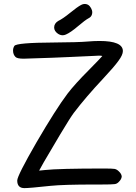

<svg xmlns="http://www.w3.org/2000/svg" viewBox="-20 -970 697 985"><path d="M395.5 -944.3Q408.2 -951.2 420.4 -949.2Q432.6 -947.3 440.4 -938Q448.2 -928.7 451.7 -917.5Q455.1 -906.2 451.2 -894.5Q447.3 -882.8 435.5 -877Q417 -867.2 379.9 -835.4Q342.8 -803.7 318.4 -793Q309.6 -789.1 301.8 -789.1Q289.1 -789.1 277.3 -796.9Q257.8 -810.5 257.8 -829.1Q257.8 -849.6 278.3 -862.3Q302.7 -874 339.8 -904.3Q377 -934.6 395.5 -944.3ZM589.8 -37.1Q580.1 -26.4 567.4 -25.4Q554.7 -23.4 499 -23.4H464.8Q305.7 -23.4 239.3 -16.6Q130.9 -4.9 105.5 -4.9Q68.4 -4.9 68.4 -43.9Q68.4 -68.4 167 -239.3Q266.6 -410.2 326.2 -489.3Q364.3 -539.1 436.5 -611.3Q497.1 -672.9 504.9 -682.6Q501 -684.6 487.3 -684.6Q476.6 -684.6 468.8 -683.6Q461.9 -683.6 425.8 -681.6Q389.6 -679.7 340.8 -677.7Q292 -675.8 249 -673.8Q119.1 -668.9 101.6 -668.9Q68.4 -668.9 59.6 -677.7Q46.9 -690.4 46.9 -710.9Q46.9 -723.6 53.7 -734.4Q63.5 -751 258.8 -752Q381.8 -752.9 426.8 -756.8Q461.9 -759.8 490.2 -759.8Q610.4 -759.8 610.4 -708Q610.4 -688.5 587.9 -658.2Q566.4 -627.9 509.8 -567.4Q420.9 -472.7 358.4 -390.6Q340.8 -367.2 288.1 -279.3Q233.4 -186.5 205.1 -138.7L180.7 -94.7L210 -97.7Q281.2 -105.5 512.7 -105.5Q556.6 -105.5 567.4 -103.5Q579.1 -101.6 589.8 -90.8Q603.5 -78.1 604.5 -64.5Q603.5 -50.8 589.8 -37.1Z"/></svg>

Font: sage sans
Style: Regular
Weight: 400
Version: Version 001.032